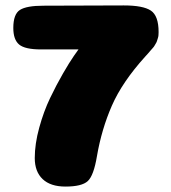

<svg xmlns="http://www.w3.org/2000/svg" viewBox="-20 -688 630 707"><path d="M108 -106Q108 -158 124.5 -218Q141 -278 164.5 -327Q188 -376 212 -417.5Q236 -459 252 -482L269 -506H131Q72 -506 50.5 -524Q29 -542 29 -585Q29 -636 53.5 -651.5Q78 -667 140 -667L436 -668Q507 -668 535.5 -649Q564 -630 564 -570Q564 -564 563.5 -558Q563 -552 561 -546.5Q559 -541 558 -537Q557 -533 553.5 -527.5Q550 -522 548.5 -519Q547 -516 541.5 -510Q536 -504 534 -501.5Q532 -499 525 -491Q518 -483 515 -480Q430 -386 392 -299Q354 -212 337 -113Q325 -41 303 -21Q281 -1 221 -1Q166 -1 137 -28.5Q108 -56 108 -106Z"/></svg>

Font: Coiny
Style: Regular
Weight: 400
Version: Version 001.001